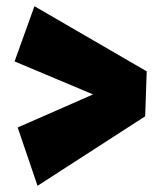

<svg xmlns="http://www.w3.org/2000/svg" viewBox="-20 -647 520 619"><path d="M448 -272 27 -449 91 -627 453 -417ZM101 -48 37 -236 388 -390 448 -272Z"/></svg>

Font: Marhey Light
Style: Regular
Weight: 300
Designer: Nur Syamsi & Bustanul Arifin
Foundry: Namelatype
Version: Version 1.000